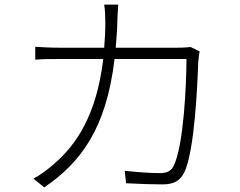

<svg xmlns="http://www.w3.org/2000/svg" viewBox="-20 -797 1040 833"><path d="M846 -574 807 -593C794 -592 778 -590 750 -590H482C485 -625 488 -662 489 -701C490 -725 491 -755 493 -777H432C436 -754 437 -723 437 -700C437 -661 435 -625 432 -590H238C199 -590 164 -592 133 -594V-538C165 -541 196 -541 239 -541H428C399 -299 312 -168 210 -82C186 -61 151 -35 125 -22L172 16C330 -92 441 -238 477 -541H789C789 -435 777 -162 733 -77C722 -53 701 -46 674 -46C630 -46 577 -50 521 -56L527 -2C581 1 638 3 684 3C732 3 759 -10 779 -48C825 -141 837 -438 840 -527C841 -541 843 -556 846 -574Z"/></svg>

Font: GenYoGothic2 TW L
Style: Regular
Weight: 300
Version: Version 2.100;PS 2.1;hotconv 16.6.51;makeotf.lib2.5.65220 DE